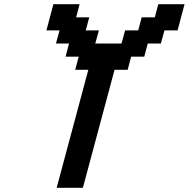

<svg xmlns="http://www.w3.org/2000/svg" viewBox="-20 -895 899 915"><path d="M250 0H375L525.9 -562.5H588.4L605 -625H667.5L684.1 -687.5H746.6L763.7 -750H826.2Q831.5 -770.5 842.8 -812.5Q854 -854.5 859.4 -875H734.4L717.8 -812.5H655.3L638.7 -750H576.2L559.1 -687.5H434.1L451.2 -750H388.7L405.3 -812.5H342.8L359.4 -875H234.4Q229 -854 217.8 -812.5Q206.5 -771 201.2 -750H263.7L246.6 -687.5H309.1L292.5 -625H355L338.4 -562.5H400.9Z"/></svg>

Font: Faithful 32x
Style: Oblique
Weight: 400
Foundry: Faithful Resource Pack
Version: Version 1.0; January 27, 2023